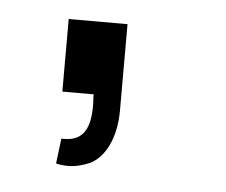

<svg xmlns="http://www.w3.org/2000/svg" viewBox="-30 -139 327 278"><g transform="rotate(5 133.0 0.0)"><path d="M60 104.5C66.5 106 72.5 106.5 78 106.5C87.5 106.5 98 104 108.5 99.5C130 89.5 145.5 60.5 145.5 20V-105.5H60V0H105.5C105.5 4 105.5 8 106 12.5V17C106 48.5 97 68 68.5 68H64.5Z"/></g></svg>

Font: Vela Sans
Style: Regular
Weight: 400
Designer: Principal design: Mikhail Sharanda - project Manrope.
Design modification: Ravid Balaliev
Foundry: Mikhail Sharanda
Version: Version 1.001